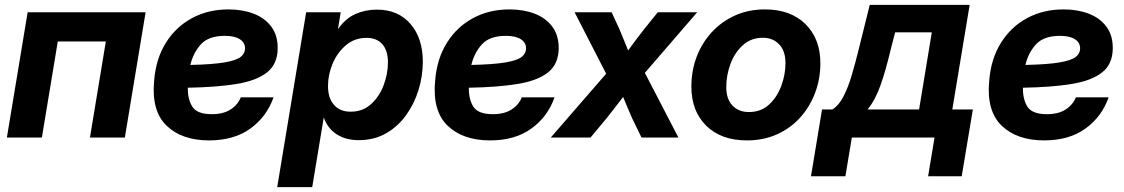

<svg xmlns="http://www.w3.org/2000/svg" viewBox="-20 -566 4623 790"><path d="M579.1 -515.6 493.7 0H350.1L415.5 -395.5H217.8L152.3 0H8.3L93.8 -515.6Z M840.3 11.7Q728 11.7 665 -49.3Q602.1 -110.4 614.3 -235.4Q621.6 -324.7 662.8 -390.4Q704.1 -456.1 770.5 -491.7Q836.9 -527.3 919.9 -527.3Q977.5 -527.3 1023.4 -509.8Q1069.3 -492.2 1095.9 -456.8Q1122.6 -421.4 1122.6 -368.7Q1122.6 -303.2 1079.3 -268.6Q1036.1 -233.9 953.4 -220.5Q870.6 -207 752.9 -205.1Q752 -157.7 771.5 -127Q791 -96.2 851.6 -96.2Q898.9 -96.2 928.7 -115.5Q958.5 -134.8 970.7 -165.5H1105.5Q1077.6 -85.9 1010.3 -37.1Q942.9 11.7 840.3 11.7ZM763.2 -298.8Q854.5 -300.8 903.3 -309.1Q952.1 -317.4 970.2 -331.8Q988.3 -346.2 988.3 -366.7Q988.3 -390.6 967 -404.5Q945.8 -418.5 905.3 -418.5Q838.4 -418.5 806.6 -383.5Q774.9 -348.6 763.2 -298.8Z M1120.6 204.1 1239.7 -515.6H1381.8L1370.6 -446.3H1371.1Q1400.9 -489.7 1441.9 -508.1Q1482.9 -526.4 1530.3 -526.4Q1618.2 -526.4 1668.9 -467.5Q1719.7 -408.7 1719.7 -312.5Q1719.7 -252.9 1701.9 -195.3Q1684.1 -137.7 1650.1 -91.1Q1616.2 -44.4 1567.4 -16.8Q1518.6 10.7 1456.1 10.7Q1402.3 10.7 1365 -13.7Q1327.6 -38.1 1312.5 -82H1312L1264.6 204.1ZM1422.4 -106.4Q1472.2 -106.4 1506.3 -137.2Q1540.5 -168 1558.3 -214.8Q1576.2 -261.7 1576.2 -309.1Q1576.2 -358.4 1553 -384.3Q1529.8 -410.2 1488.3 -410.2Q1439 -410.2 1403.3 -379.9Q1367.7 -349.6 1348.6 -304.2Q1329.6 -258.8 1329.6 -211.9Q1329.6 -162.6 1354.2 -134.5Q1378.9 -106.4 1422.4 -106.4Z M1996.6 11.7Q1884.3 11.7 1821.3 -49.3Q1758.3 -110.4 1770.5 -235.4Q1777.8 -324.7 1819.1 -390.4Q1860.4 -456.1 1926.8 -491.7Q1993.2 -527.3 2076.2 -527.3Q2133.8 -527.3 2179.7 -509.8Q2225.6 -492.2 2252.2 -456.8Q2278.8 -421.4 2278.8 -368.7Q2278.8 -303.2 2235.6 -268.6Q2192.4 -233.9 2109.6 -220.5Q2026.9 -207 1909.2 -205.1Q1908.2 -157.7 1927.7 -127Q1947.3 -96.2 2007.8 -96.2Q2055.2 -96.2 2085 -115.5Q2114.7 -134.8 2127 -165.5H2261.7Q2233.9 -85.9 2166.5 -37.1Q2099.1 11.7 1996.6 11.7ZM1919.4 -298.8Q2010.7 -300.8 2059.6 -309.1Q2108.4 -317.4 2126.5 -331.8Q2144.5 -346.2 2144.5 -366.7Q2144.5 -390.6 2123.3 -404.5Q2102.1 -418.5 2061.5 -418.5Q1994.6 -418.5 1962.9 -383.5Q1931.2 -348.6 1919.4 -298.8Z M2246.1 0 2474.1 -262.7 2344.2 -515.6H2496.6L2529.8 -443.4Q2539.1 -420.9 2547.6 -399.9Q2556.2 -378.9 2564.5 -358.4Q2579.6 -378.9 2595.2 -400.1Q2610.8 -421.4 2628.4 -443.4L2686.5 -515.6H2848.6L2633.3 -266.1L2771.5 0H2619.6L2581.1 -79.1Q2570.8 -102.5 2561.8 -124Q2552.7 -145.5 2543.9 -167Q2527.3 -145.5 2510.7 -124Q2494.1 -102.5 2475.6 -79.1L2409.7 0Z M3053.2 11.7Q2947.3 11.7 2886 -48.6Q2824.7 -108.9 2824.7 -209.5Q2824.7 -274.9 2846.4 -332.3Q2868.2 -389.6 2908.7 -433.6Q2949.2 -477.5 3004.6 -502.4Q3060.1 -527.3 3127 -527.3Q3232.9 -527.3 3294.2 -466.8Q3355.5 -406.2 3355.5 -305.2Q3355.5 -242.2 3334.2 -185.1Q3313 -127.9 3273.4 -83.5Q3233.9 -39.1 3178 -13.7Q3122.1 11.7 3053.2 11.7ZM3061.5 -105Q3110.8 -105 3144.3 -135.7Q3177.7 -166.5 3194.8 -212.9Q3211.9 -259.3 3211.9 -306.6Q3211.9 -356.4 3186 -383.5Q3160.2 -410.6 3118.7 -410.6Q3070.3 -410.6 3036.6 -380.1Q3002.9 -349.6 2985.6 -303Q2968.3 -256.3 2968.3 -208Q2968.3 -158.2 2993.9 -131.6Q3019.5 -105 3061.5 -105Z M3316.9 159.2 3362.3 -115.7H3404.8Q3431.2 -131.8 3450.4 -168.9Q3469.7 -206.1 3484.6 -256.6Q3499.5 -307.1 3513.2 -362.8L3558.6 -545.9H3969.7L3898.4 -115.7H3982.9L3937 159.2H3798.8L3825.2 0H3484.9L3458.5 159.2ZM3549.8 -115.7H3761.7L3814 -433.1H3663.1L3645 -362.8Q3624.5 -275.9 3602.8 -214.8Q3581.1 -153.8 3549.8 -115.7Z M4276.4 11.7Q4164.1 11.7 4101.1 -49.3Q4038.1 -110.4 4050.3 -235.4Q4057.6 -324.7 4098.9 -390.4Q4140.1 -456.1 4206.5 -491.7Q4272.9 -527.3 4356 -527.3Q4413.6 -527.3 4459.5 -509.8Q4505.4 -492.2 4532 -456.8Q4558.6 -421.4 4558.6 -368.7Q4558.6 -303.2 4515.4 -268.6Q4472.2 -233.9 4389.4 -220.5Q4306.6 -207 4189 -205.1Q4188 -157.7 4207.5 -127Q4227.1 -96.2 4287.6 -96.2Q4335 -96.2 4364.7 -115.5Q4394.5 -134.8 4406.7 -165.5H4541.5Q4513.7 -85.9 4446.3 -37.1Q4378.9 11.7 4276.4 11.7ZM4199.2 -298.8Q4290.5 -300.8 4339.4 -309.1Q4388.2 -317.4 4406.2 -331.8Q4424.3 -346.2 4424.3 -366.7Q4424.3 -390.6 4403.1 -404.5Q4381.8 -418.5 4341.3 -418.5Q4274.4 -418.5 4242.7 -383.5Q4210.9 -348.6 4199.2 -298.8Z"/></svg>

Font: Inter Display
Style: Bold Italic
Weight: 700
Italic angle: -9.39999°
Designer: Rasmus Andersson
Foundry: rsms
Version: Version 4.000;git-a52131595